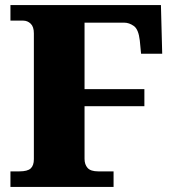

<svg xmlns="http://www.w3.org/2000/svg" viewBox="-20 -734 684 754"><path d="M21 0V-61H56Q88 -61 100.5 -72.5Q113 -84 113 -109V-603Q113 -629 100.5 -641Q88 -653 71 -653H21V-714H612L617 -523H534L529 -575Q524 -619 505.5 -632Q487 -645 468 -645H312V-384H547V-317H312V-110Q312 -88 324 -74.5Q336 -61 366 -61H426V0Z"/></svg>

Font: Noto Serif Myanmar Black
Style: Regular
Weight: 900
Designer: Ben Mitchell and the Monotype Design Team
Foundry: Monotype Imaging Inc.
Version: Version 2.106; ttfautohint (v1.8.4.7-5d5b)